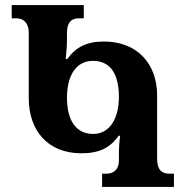

<svg xmlns="http://www.w3.org/2000/svg" viewBox="-20 -734 722 754"><path d="M381 0H663V-52H644C617 -52 597 -66 597 -110V-360C597 -481 521 -571 388 -571C321 -571 278 -549 244 -502H238C241 -530 243 -553 243 -581V-604C243 -648 262 -662 289 -662H309V-714H26V-662H45C68 -662 93 -648 93 -604V-348C93 -223 166 -132 300 -132C369 -132 412 -153 446 -201H452C448 -173 447 -151 447 -126V-105C447 -64 422 -52 399 -52H381ZM346 -208C279 -208 243 -260 243 -351C243 -433 276 -495 345 -495C411 -495 447 -447 447 -353C447 -274 414 -208 346 -208Z"/></svg>

Font: Noto Serif Georgian SemiCondensed Bold
Style: Regular
Weight: 700
Width: 4
Designer: Monotype Design Team, Akaki Razmadze
Foundry: Google LLC
Version: Version 2.003